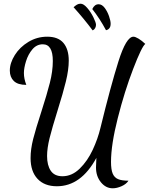

<svg xmlns="http://www.w3.org/2000/svg" viewBox="-20 -917 804 1036"><path d="M498 -13 500 -65Q417 88 287 88Q220 88 182.5 48Q145 8 145 -64Q145 -112 159 -167Q173 -222 203 -314Q233 -407 249 -470Q265 -533 265 -588Q265 -678 211 -678Q178 -678 155 -651Q132 -624 120.5 -587Q109 -550 109 -523Q109 -492 122 -459Q76 -459 54.5 -480Q33 -501 33 -536Q33 -577 60 -620Q87 -663 133.5 -691Q180 -719 235 -719Q294 -719 322.5 -685Q351 -651 351 -590Q351 -541 335.5 -477.5Q320 -414 291 -322Q261 -226 247.5 -171.5Q234 -117 234 -75Q234 -25 254 4.5Q274 34 317 34Q368 34 410 -7Q452 -48 480 -108Q508 -168 522 -227Q577 -452 619 -585.5Q661 -719 700 -719Q710 -719 727.5 -708.5Q745 -698 764 -680Q745 -666 698.5 -545Q652 -424 615.5 -280Q579 -136 579 -44Q579 -2 588 19.5Q597 41 617 49.5Q637 58 673 58Q662 76 636.5 87.5Q611 99 588 99Q551 99 524.5 66.5Q498 34 498 -13ZM377 -878Q387 -887 395.5 -892Q404 -897 415 -897Q431 -897 450.5 -874.5Q470 -852 484 -823.5Q498 -795 498 -783Q498 -774 493.5 -765.5Q489 -757 480 -753Q432 -817 377 -878ZM478 -868Q490 -894 512 -894Q530 -894 544.5 -875Q559 -856 568 -830.5Q577 -805 577 -789Q577 -773 570 -764.5Q563 -756 552 -754Q517 -819 478 -868Z"/></svg>

Font: Dancing Script
Style: Bold
Weight: 700
Designer: Pablo Impallari
Foundry: Pablo Impallari
Version: Version 2.000